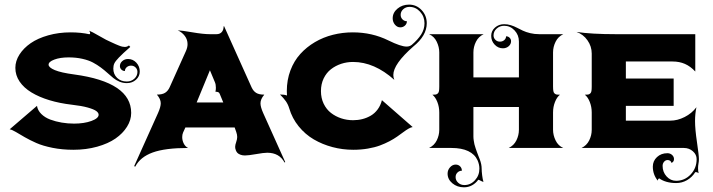

<svg xmlns="http://www.w3.org/2000/svg" viewBox="-20 -635 3062 824"><path d="M21.5 -80.1 138.7 -180.7Q141.8 -161.1 157.2 -145.9Q172.6 -130.6 195.7 -121.9Q218.8 -113.3 244.8 -108.9Q270.8 -104.5 297.9 -104.5Q340.8 -104.5 372.1 -115.8Q403.3 -127.2 403.3 -142.6Q403.3 -150.9 393.2 -158.4Q383.1 -166 356.6 -173.5Q330.1 -180.9 289.1 -185.5Q235.8 -191.7 191.8 -205.1Q147.7 -218.5 115 -238.3Q82.3 -258.1 64.1 -285Q45.9 -312 45.9 -343.8Q45.9 -373.3 63.5 -400.9Q81.1 -428.5 111.6 -449.6Q142.1 -470.7 187 -483.4Q231.9 -496.1 283.2 -496.1Q326.9 -496.1 363.8 -488Q366.9 -488.8 366.9 -492.4Q366.9 -497.6 362.8 -503.2Q375.5 -498.3 402.1 -482.8Q428.7 -467.3 435.1 -464.4Q441.9 -461.2 455.9 -454.6Q470 -448 475.6 -445.6Q481.2 -443.1 490.1 -439.6Q499 -436 504.8 -434.8Q510.5 -433.6 515.6 -433.6Q525.6 -433.6 533.4 -439.9L539.1 -433.6Q505.6 -404.3 490.5 -388.4Q475.3 -372.6 470.8 -363Q466.3 -353.5 466.3 -340.6Q466.3 -316.7 482.4 -300.9Q498.5 -285.2 524.4 -285.2Q543.2 -285.2 556.5 -297.2Q569.8 -309.3 569.8 -326.4Q569.8 -337.6 561.9 -345.5Q554 -353.3 542.5 -353.3Q531.5 -353.3 523.8 -346.6Q516.1 -339.8 516.1 -330.3Q507.1 -330.3 500.9 -336.5Q494.6 -342.8 494.6 -351.3Q494.6 -364 504.9 -372.9Q515.1 -381.8 529.5 -381.8Q550.3 -381.8 565.1 -366.1Q579.8 -350.3 579.8 -328.1Q579.8 -307.4 563.6 -292.8Q547.4 -278.3 524.4 -278.3Q507.8 -278.3 493 -284.4Q478.3 -290.5 466.2 -300.3Q454.1 -310.1 441.3 -321.8Q428.5 -333.5 412.8 -345.2Q397.2 -356.9 378.8 -366.7Q360.4 -376.5 333.4 -382.6Q306.4 -388.7 274.4 -388.7Q238.3 -388.7 213.4 -379.4Q188.5 -370.1 188.5 -357.4Q188.5 -345.5 215.1 -334.2Q241.7 -323 298.8 -315.4Q543 -282.2 543 -150.4Q543 -119.6 525.1 -91.1Q507.3 -62.5 475.7 -40.5Q444.1 -18.6 396.9 -5.4Q349.6 7.8 294.9 7.8Q247.1 7.8 205.3 -0.6Q163.6 -9 135.7 -21.4Q107.9 -33.7 86.4 -46.1Q64.9 -58.6 48.2 -68.5Q31.5 -78.4 21.5 -80.1Z M555.7 78.1 658.4 -150.4Q669.9 -176.3 669.9 -191.9Q669.9 -209.7 653.3 -229Q676 -229 688.4 -236.7Q700.7 -244.4 708 -260.3L778.1 -416.3Q784.9 -431.4 784.9 -445.6Q784.9 -465.1 773.3 -480.6Q761.7 -496.1 742.9 -504.9Q759.8 -504.2 806.3 -496.2Q852.8 -488.3 880.9 -488.3H909.2Q923.6 -488.3 931.6 -497.3Q939.7 -506.3 939.7 -521.7L941.7 -522.7L1059.8 -260Q1067.1 -244.1 1079.3 -236.5Q1091.6 -228.8 1114.3 -228.8Q1097.9 -209.7 1097.9 -191.7Q1097.9 -176 1109.4 -150.1L1204.1 60.5L1201.2 62.5Q1178.7 20.5 1127 20.5Q1111.6 20.5 1078.9 26.4Q1046.1 32.2 1031.2 32.2Q1019.8 32.2 1011.4 28.8Q1002.9 25.4 998.9 21.1Q994.9 16.8 992.4 10.7Q990 4.6 989.6 1.1Q989.3 -2.4 989.3 -5.9Q989.3 -12.9 993.7 -25.5Q998 -38.1 998 -46.9Q998 -57.1 994.1 -67.9L987.1 -87.9H775.6L765.6 -65.9Q762 -57.4 762 -46.6Q762 -32.2 768.6 -19Q775.1 -5.9 787.1 0Q689 0 635.4 19.4Q581.8 38.8 560.5 80.1ZM824 -195.3H938.2L922.9 -232.4Q920.7 -237.8 916.7 -239.4Q912.8 -241 904.5 -241.5Q906.5 -248.5 906.5 -258.3Q906.5 -272.7 902.3 -282.2L880.9 -333.5Z M1181.6 -229.5Q1200 -229.5 1211.7 -225.1Q1210.9 -234.4 1210.9 -244.1Q1210.9 -291.7 1226.4 -332.8Q1241.9 -373.8 1268.8 -403.4Q1295.7 -433.1 1331.5 -454.2Q1367.4 -475.3 1408.8 -485.7Q1450.2 -496.1 1494.1 -496.1Q1576.9 -496.1 1647 -461.4Q1700.4 -435.1 1724.9 -435.1Q1737.8 -435.1 1747.1 -442.4Q1772.9 -464.4 1787.4 -486.8Q1801.8 -509.3 1801.8 -535.2Q1801.8 -564.2 1782.8 -584.8Q1763.9 -605.5 1737.3 -605.5Q1721.7 -605.5 1710.6 -595.5Q1699.5 -585.4 1699.5 -571.3Q1699.5 -559.8 1707.3 -551.9Q1715.1 -543.9 1726.3 -543.9Q1726.3 -533 1718 -525.3Q1709.7 -517.6 1697.8 -517.6Q1684.6 -517.6 1674.9 -529.2Q1665.3 -540.8 1665.3 -556.4Q1665.3 -580.8 1685.9 -598Q1706.5 -615.2 1735.6 -615.2Q1767.1 -615.2 1789.3 -591.8Q1811.5 -568.4 1811.5 -535.2Q1811.5 -481.7 1753.9 -435.5Q1668 -360.1 1668 -313Q1668 -302.2 1672.4 -292.2Q1586.7 -369.1 1495.1 -369.1Q1468.5 -369.1 1444.2 -361.1Q1419.9 -353 1400.4 -337.9Q1380.9 -322.8 1369.1 -298.5Q1357.4 -274.2 1357.4 -244.1Q1357.4 -214.1 1369.1 -189.8Q1380.9 -165.5 1400.4 -150.4Q1419.9 -135.3 1444.2 -127.2Q1468.5 -119.1 1495.1 -119.1Q1516.4 -119.1 1535.5 -124Q1554.7 -128.9 1571.7 -138.9Q1588.6 -148.9 1601.1 -165.9Q1613.5 -182.9 1619.1 -205.1L1751 -89.8Q1743.2 -88.6 1732.9 -82.6Q1722.7 -76.7 1711.1 -68Q1699.5 -59.3 1684.9 -49.1Q1670.4 -38.8 1651.4 -28.8Q1632.3 -18.8 1610.4 -10.6Q1588.4 -2.4 1558.7 2.7Q1529.1 7.8 1496.1 7.8Q1450.2 7.8 1407 -3.7Q1363.8 -15.1 1326.8 -36.7Q1289.8 -58.3 1261.8 -92.8Q1233.9 -127.2 1221.2 -170.2Q1216.3 -186.8 1206.7 -200.6Q1197 -214.4 1181.6 -229.5Z M1821.3 0Q1843.5 -10.5 1854.4 -32.5Q1865.2 -54.4 1865.2 -78.1V-152.3Q1865.2 -176.3 1856.9 -197.3Q1848.6 -218.3 1835.7 -228.5Q1845 -228.5 1849.5 -229.2Q1854 -230 1858.3 -233.4Q1862.5 -236.8 1863.9 -243.9Q1865.2 -251 1865.2 -263.7V-410.2Q1865.2 -433.3 1854.2 -456.1Q1843.3 -478.8 1821.3 -488.3H2055.7Q2033.4 -477.8 2022.6 -455.8Q2011.7 -433.8 2011.7 -410.2V-302.7H2207V-457Q2207 -484.6 2188.4 -504.5Q2169.7 -524.4 2143.6 -524.4Q2124.8 -524.4 2111.5 -512.3Q2098.1 -500.2 2098.1 -483.2Q2098.1 -471.9 2106.1 -464.1Q2114 -456.3 2125.5 -456.3Q2136.5 -456.3 2144.2 -463Q2151.9 -469.7 2151.9 -479.2Q2160.9 -479.2 2167.1 -473Q2173.3 -466.8 2173.3 -458.3Q2173.3 -445.6 2163.1 -436.6Q2152.8 -427.7 2138.4 -427.7Q2117.7 -427.7 2102.9 -443.5Q2088.1 -459.2 2088.1 -481.4Q2088.1 -502.2 2104.4 -516.7Q2120.6 -531.2 2143.6 -531.2Q2158.2 -531.2 2172.2 -526.9Q2186.3 -522.5 2198.5 -516.1Q2210.7 -509.8 2224 -503.4Q2237.3 -497.1 2255.5 -492.7Q2273.7 -488.3 2294.4 -488.3H2397.5Q2375.2 -477.8 2364.4 -455.8Q2353.5 -433.8 2353.5 -410.2V-263.7Q2353.5 -251 2354.9 -243.9Q2356.2 -236.8 2360.5 -233.4Q2364.7 -230 2369.3 -229.2Q2373.8 -228.5 2383.1 -228.5Q2370.1 -218.3 2361.8 -197.3Q2353.5 -176.3 2353.5 -152.3V-78.1Q2353.5 -54.9 2364.5 -32.2Q2375.5 -9.5 2397.5 0H2163.1Q2185.3 -10.5 2196.2 -32.5Q2207 -54.4 2207 -78.1V-175.8H2011.7V-48.8Q2011.7 -41 2013.2 -31.7Q2014.6 -22.5 2016.1 -15.7Q2017.6 -9 2021.4 2Q2025.1 12.9 2026.9 17.6Q2028.6 22.2 2033.3 34.5Q2038.1 46.9 2039.1 49.1Q2047.1 70.3 2047.1 88.9Q2047.1 100.3 2049.3 117.9Q2051.5 135.5 2054.9 145.3Q2050.8 145.3 2043.2 140.9Q2035.6 136.5 2032.5 136.5Q2021.7 151.6 2005.7 160.3Q1989.7 168.9 1971.2 168.9Q1942.1 168.9 1921.5 151.7Q1900.9 134.5 1900.9 110.1Q1900.9 94.7 1911.4 83Q1921.9 71.3 1935.3 71.3Q1947 71.3 1954.6 78.9Q1962.2 86.4 1962.2 97.7Q1950.9 97.7 1943.1 105.6Q1935.3 113.5 1935.3 125Q1935.3 139.2 1946.3 149.2Q1957.3 159.2 1972.9 159.2Q1999.5 159.2 2018.4 138.5Q2037.4 117.9 2037.4 88.9Q2037.4 71 2029.5 53Q2017.8 27.1 1989.4 13.5Q1960.9 0 1917.5 0Z M2454.1 -498Q2517.1 -488.3 2624 -488.3H2963.9V-328.1Q2942.9 -350.6 2919.3 -360.8Q2895.8 -371.1 2866.2 -371.1H2666V-297.9H2871.1V-180.7H2666V-117.2H2856.4Q2887.5 -117.2 2918.2 -132.8Q2949 -148.4 2968.8 -174.8Q2962.9 -147 2962.9 -115.2Q2962.9 -80.6 2971.2 -24.7Q2979.5 31.2 2979.5 48.1Q2979.5 57.9 2977.5 68.1Q2975.8 76.7 2975.8 87.4Q2975.8 99.6 2978.3 108.2Q2971.7 103.5 2966.1 103.5Q2964.1 103.5 2963.4 104.5Q2950 125.7 2928.5 138.2Q2907 150.6 2881.8 150.6Q2837.6 150.6 2808.8 130.4Q2803 134 2803 140.4Q2781.7 114.3 2781.7 80.1Q2781.7 55.7 2799.6 39.1Q2817.4 22.5 2844.2 22.5Q2856 22.5 2864.3 29.9Q2872.6 37.4 2872.6 47.9Q2872.6 54.2 2869.1 58.8Q2865.7 63.5 2860.8 63.5Q2860.8 58.6 2856.2 55.2Q2851.6 51.8 2845.2 51.8Q2836.4 51.8 2830.1 59.1Q2823.7 66.4 2823.7 77.1Q2823.7 103.5 2840.8 122.2Q2857.9 140.9 2881.8 140.9Q2918.2 140.9 2944 113.8Q2969.7 86.7 2969.7 48.1Q2969.7 28.3 2953.6 14.2Q2937.5 0 2915 0H2475.6Q2497.8 -10.5 2508.7 -32.5Q2519.5 -54.4 2519.5 -78.1V-152.3Q2519.5 -176.3 2511.2 -197.3Q2502.9 -218.3 2490 -228.5Q2499.3 -228.5 2503.8 -229.2Q2508.3 -230 2512.6 -233.4Q2516.8 -236.8 2518.2 -243.9Q2519.5 -251 2519.5 -263.7V-405.3Q2519.5 -436 2501.3 -461.9Q2483.2 -487.8 2454.1 -498Z"/></svg>

Font: Agreloy
Style: Medium
Weight: 400
Designer: gluk
Foundry: gluk
Version: Version 0.27